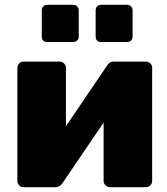

<svg xmlns="http://www.w3.org/2000/svg" viewBox="-20 -775 690 795"><path d="M77 0Q67 0 59.5 -7.5Q52 -15 52 -26V-494Q52 -505 59.5 -512.5Q67 -520 78 -520H226Q237 -520 245 -512.5Q253 -505 253 -494V-154L200 -174L423 -503Q428 -511 435 -515.5Q442 -520 452 -520H584Q595 -520 602.5 -512.5Q610 -505 610 -495V-26Q610 -15 602.5 -7.5Q595 0 584 0H435Q425 0 417 -7.5Q409 -15 409 -26V-361L463 -347L239 -17Q234 -9 226.5 -4.5Q219 0 210 0ZM398 -601Q388 -601 382 -607Q376 -613 376 -624V-732Q376 -742 382 -748.5Q388 -755 398 -755H506Q516 -755 522.5 -748.5Q529 -742 529 -732V-624Q529 -613 522.5 -607Q516 -601 506 -601ZM176 -601Q165 -601 159 -607Q153 -613 153 -624V-732Q153 -742 159 -748.5Q165 -755 176 -755H283Q293 -755 299.5 -748.5Q306 -742 306 -732V-624Q306 -613 299.5 -607Q293 -601 283 -601Z"/></svg>

Font: Rubik Light ExtraBold
Style: Regular
Weight: 800
Version: Version 2.104